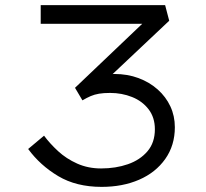

<svg xmlns="http://www.w3.org/2000/svg" viewBox="-20 -720 804 750"><path d="M377 10Q278 10 207.5 -32Q137 -74 90 -138L152 -190Q175 -159 207 -129.5Q239 -100 281.5 -81Q324 -62 375 -62Q432 -62 479.5 -78.5Q527 -95 556 -129Q585 -163 585 -215Q585 -261 560.5 -293Q536 -325 496 -341Q456 -357 410 -357Q385 -357 367 -354Q349 -351 334 -344.5Q319 -338 302 -328L273 -377L566 -656L565 -627H139V-700H625L641 -639L362 -376L340 -416Q356 -423 379 -427Q402 -431 427 -431Q478 -431 521 -415Q564 -399 596 -370.5Q628 -342 645.5 -304.5Q663 -267 663 -223Q663 -152 625.5 -99Q588 -46 523.5 -18Q459 10 377 10Z"/></svg>

Font: Lexend Zetta Light
Style: Regular
Weight: 300
Designer: Bonnie Shaver-Troup, Thomas Jockin
Foundry: Lexend
Version: Version 1.007